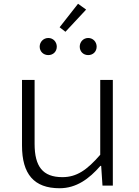

<svg xmlns="http://www.w3.org/2000/svg" viewBox="-20 -987 740 1021"><path d="M297 -842 328 -818 438 -936 395 -967ZM191 -739C191 -713 211 -694 237 -694C263 -694 282 -713 282 -739C282 -764 263 -785 237 -785C211 -785 191 -764 191 -739ZM404 -739C404 -713 423 -694 449 -694C475 -694 494 -713 494 -739C494 -764 475 -785 449 -785C423 -785 404 -764 404 -739ZM97 -213C97 -61 161 14 297 14C386 14 454 -36 514 -105H518L525 0H580V-562H513V-164C442 -82 387 -45 312 -45C207 -45 164 -102 164 -222V-562H97Z"/></svg>

Font: Kawkab Mono Light
Style: Regular
Weight: 300
Monospace: yes
Designer: Abdullah Arif
Foundry: Abdullah Arif
Version: Version 1.000;PS 000.500;hotconv 1.0.88;makeotf.lib2.5.64775